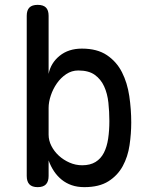

<svg xmlns="http://www.w3.org/2000/svg" viewBox="-20 -760 640 790"><path d="M135 10Q112 10 101 -1.5Q90 -13 90 -36V-695Q90 -718 101 -729Q112 -740 135 -740Q158 -740 169 -729Q180 -718 180 -695V-456Q189 -501 225.5 -530.5Q262 -560 317 -560Q380 -560 420 -533Q460 -506 482 -462.5Q504 -419 512 -364.5Q520 -310 520 -256Q520 -210 513 -162.5Q506 -115 485 -76.5Q464 -38 426 -14Q388 10 327 10Q298 10 275 2Q252 -6 234 -20.5Q216 -35 202.5 -55Q189 -75 180 -100V-36Q180 -13 169 -1.5Q158 10 135 10ZM318 -80Q351 -80 373 -93.5Q395 -107 407.5 -131.5Q420 -156 425 -189.5Q430 -223 430 -262Q430 -300 426 -337.5Q422 -375 408.5 -404.5Q395 -434 370 -452Q345 -470 302 -470Q275 -470 252.5 -455Q230 -440 214 -417Q198 -394 189 -367Q180 -340 180 -316V-206Q180 -182 191.5 -159.5Q203 -137 222 -119.5Q241 -102 266 -91Q291 -80 318 -80Z"/></svg>

Font: Maple Mono Normal
Style: Regular
Weight: 400
Monospace: yes
Designer: subframe7536
Version: Version 7.000